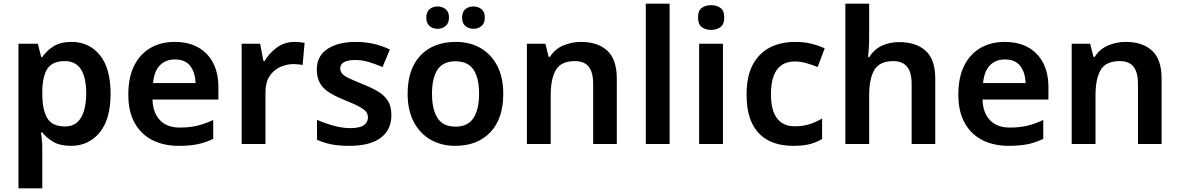

<svg xmlns="http://www.w3.org/2000/svg" viewBox="-20 -780 6389 1040"><path d="M368 -553Q462 -553 520.5 -482Q579 -411 579 -272Q579 -134 519.5 -62Q460 10 365 10Q305 10 268 -12Q231 -34 209 -63H202Q205 -44 207 -22Q209 0 209 20V240H80V-543H185L203 -471H209Q232 -505 269.5 -529Q307 -553 368 -553ZM331 -449Q265 -449 238 -409.5Q211 -370 209 -289V-273Q209 -187 235.5 -141Q262 -95 333 -95Q372 -95 397 -116.5Q422 -138 434.5 -178.5Q447 -219 447 -274Q447 -358 419 -403.5Q391 -449 331 -449Z M926 -553Q1000 -553 1053 -523.5Q1106 -494 1134.5 -439Q1163 -384 1163 -307V-241H806Q808 -169 846.5 -129Q885 -89 954 -89Q1006 -89 1048 -99Q1090 -109 1135 -130V-28Q1094 -8 1051 1Q1008 10 948 10Q868 10 806.5 -20.5Q745 -51 710 -113Q675 -175 675 -267Q675 -361 706.5 -424Q738 -487 794.5 -520Q851 -553 926 -553ZM927 -458Q877 -458 846 -426Q815 -394 809 -330H1039Q1038 -386 1011 -422Q984 -458 927 -458Z M1576 -553Q1588 -553 1604 -551.5Q1620 -550 1630 -548L1619 -428Q1610 -430 1596 -431.5Q1582 -433 1571 -433Q1532 -433 1496.5 -416.5Q1461 -400 1439.5 -366.5Q1418 -333 1418 -281V0H1289V-543H1389L1407 -449H1413Q1437 -491 1479 -522Q1521 -553 1576 -553Z M2100 -157Q2100 -76 2041.5 -33Q1983 10 1873 10Q1816 10 1775.5 2Q1735 -6 1697 -23V-131Q1737 -113 1786 -99.5Q1835 -86 1877 -86Q1929 -86 1951 -102Q1973 -118 1973 -144Q1973 -160 1964.5 -172.5Q1956 -185 1930 -200Q1904 -215 1851 -236Q1799 -257 1765 -278Q1731 -299 1713.5 -329Q1696 -359 1696 -404Q1696 -477 1754 -515Q1812 -553 1907 -553Q1957 -553 2002 -543Q2047 -533 2092 -512L2052 -417Q2014 -433 1977.5 -444Q1941 -455 1904 -455Q1864 -455 1843.5 -443.5Q1823 -432 1823 -410Q1823 -394 1833 -381.5Q1843 -369 1869.5 -356.5Q1896 -344 1945 -324Q1993 -305 2027.5 -284.5Q2062 -264 2081 -234Q2100 -204 2100 -157Z M2706 -272Q2706 -137 2636 -63.5Q2566 10 2446 10Q2371 10 2313 -23Q2255 -56 2221.5 -119Q2188 -182 2188 -272Q2188 -407 2258 -480Q2328 -553 2449 -553Q2525 -553 2582.5 -520Q2640 -487 2673 -424.5Q2706 -362 2706 -272ZM2320 -272Q2320 -187 2350 -140.5Q2380 -94 2448 -94Q2514 -94 2544.5 -140.5Q2575 -187 2575 -272Q2575 -358 2544.5 -403Q2514 -448 2447 -448Q2380 -448 2350 -403Q2320 -358 2320 -272ZM2289 -684Q2289 -716 2307 -730.5Q2325 -745 2350 -745Q2375 -745 2393.5 -730.5Q2412 -716 2412 -685Q2412 -654 2393.5 -639Q2375 -624 2350 -624Q2325 -624 2307 -639Q2289 -654 2289 -684ZM2483 -684Q2483 -716 2501 -730.5Q2519 -745 2544 -745Q2570 -745 2588 -730.5Q2606 -716 2606 -685Q2606 -654 2588 -639Q2570 -624 2545 -624Q2519 -624 2501 -639Q2483 -654 2483 -684Z M3127 -553Q3218 -553 3269.5 -505.5Q3321 -458 3321 -354V0H3193V-327Q3193 -388 3169 -418.5Q3145 -449 3094 -449Q3019 -449 2991 -401Q2963 -353 2963 -264V0H2834V-543H2934L2952 -472H2959Q2985 -514 3030.5 -533.5Q3076 -553 3127 -553Z M3607 0H3478V-760H3607Z M3896 -543V0H3767V-543ZM3832 -752Q3861 -752 3882 -737.5Q3903 -723 3903 -685Q3903 -648 3882 -633Q3861 -618 3832 -618Q3802 -618 3781.5 -633Q3761 -648 3761 -685Q3761 -723 3781.5 -737.5Q3802 -752 3832 -752Z M4276 10Q4198 10 4141.5 -19.5Q4085 -49 4054.5 -110.5Q4024 -172 4024 -268Q4024 -368 4058 -430.5Q4092 -493 4151 -523Q4210 -553 4287 -553Q4338 -553 4378 -542.5Q4418 -532 4447 -518L4409 -417Q4377 -430 4346 -438.5Q4315 -447 4286 -447Q4156 -447 4156 -269Q4156 -182 4189 -139Q4222 -96 4284 -96Q4330 -96 4365.5 -107.5Q4401 -119 4433 -138V-27Q4401 -8 4365 1Q4329 10 4276 10Z M4688 -582Q4688 -549 4686 -518Q4684 -487 4682 -471H4689Q4715 -513 4757 -532.5Q4799 -552 4850 -552Q4942 -552 4994 -505Q5046 -458 5046 -354V0H4918V-327Q4918 -449 4819 -449Q4744 -449 4716 -401Q4688 -353 4688 -264V0H4559V-760H4688Z M5422 -553Q5496 -553 5549 -523.5Q5602 -494 5630.5 -439Q5659 -384 5659 -307V-241H5302Q5304 -169 5342.5 -129Q5381 -89 5450 -89Q5502 -89 5544 -99Q5586 -109 5631 -130V-28Q5590 -8 5547 1Q5504 10 5444 10Q5364 10 5302.5 -20.5Q5241 -51 5206 -113Q5171 -175 5171 -267Q5171 -361 5202.5 -424Q5234 -487 5290.5 -520Q5347 -553 5422 -553ZM5423 -458Q5373 -458 5342 -426Q5311 -394 5305 -330H5535Q5534 -386 5507 -422Q5480 -458 5423 -458Z M6078 -553Q6169 -553 6220.5 -505.5Q6272 -458 6272 -354V0H6144V-327Q6144 -388 6120 -418.5Q6096 -449 6045 -449Q5970 -449 5942 -401Q5914 -353 5914 -264V0H5785V-543H5885L5903 -472H5910Q5936 -514 5981.5 -533.5Q6027 -553 6078 -553Z"/></svg>

Font: Noto Sans Adlam Unjoined SemiBold
Style: Regular
Weight: 600
Version: Version 3.001